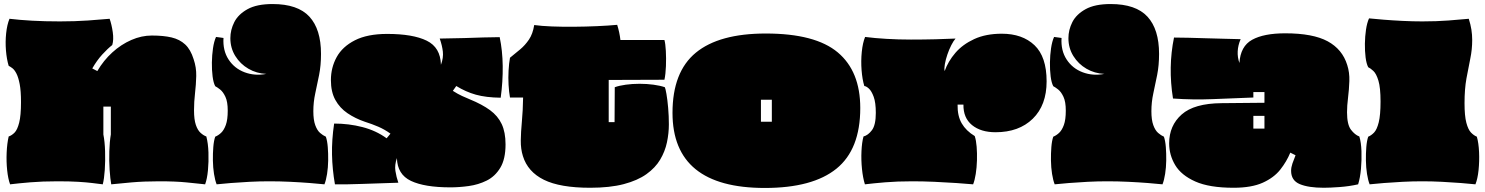

<svg xmlns="http://www.w3.org/2000/svg" viewBox="-20 -896 7355 951"><path d="M30 17Q20 -10 15.5 -52.5Q11 -95 13 -140.5Q15 -186 23 -220Q38 -225 52 -239Q66 -253 75 -288.5Q84 -324 84 -390Q84 -446 77.5 -479.5Q71 -513 61.5 -531.5Q52 -550 41.5 -558Q31 -566 23 -570Q13 -603 9.5 -646Q6 -689 10.5 -731.5Q15 -774 27 -803Q77 -797 139 -793.5Q201 -790 277 -790Q351 -790 416 -794.5Q481 -799 523 -803Q533 -775 538.5 -737Q544 -699 536 -673Q513 -655 486.5 -626Q460 -597 437 -557L462 -544Q493 -597 536.5 -636.5Q580 -676 630.5 -698Q681 -720 732 -720Q790 -720 830 -710.5Q870 -701 897 -676Q924 -651 939 -603Q953 -562 952 -519.5Q951 -477 946 -434.5Q941 -392 941 -350Q941 -304 950 -277.5Q959 -251 973.5 -238Q988 -225 1002 -220Q1011 -186 1012.5 -140.5Q1014 -95 1010 -52.5Q1006 -10 996 17Q958 13 904 7.5Q850 2 768 2Q694 2 630.5 7.5Q567 13 531 17Q526 -10 523 -54.5Q520 -99 521.5 -147Q523 -195 529 -230V-368H492V-230Q499 -195 500.5 -147Q502 -99 499 -54.5Q496 -10 489 17Q465 14 436.5 10.5Q408 7 367 4.5Q326 2 265 2Q190 2 130.5 7Q71 12 30 17Z M1053 17Q1045 -3 1040 -34.5Q1035 -66 1034.5 -101Q1034 -136 1036.5 -167.5Q1039 -199 1046 -219Q1061 -225 1075 -238Q1089 -251 1098.5 -277Q1108 -303 1108 -348Q1108 -392 1096.5 -416.5Q1085 -441 1070.5 -452.5Q1056 -464 1046 -469Q1037 -486 1033 -517.5Q1029 -549 1029.5 -586Q1030 -623 1035 -657Q1040 -691 1050 -713Q1061 -712 1069 -710.5Q1077 -709 1087 -708Q1083 -646 1112 -601.5Q1141 -557 1191.5 -538Q1242 -519 1299 -530Q1251 -532 1210.5 -555.5Q1170 -579 1145.5 -618.5Q1121 -658 1121 -707Q1121 -748 1140.5 -786.5Q1160 -825 1206 -850.5Q1252 -876 1330 -876Q1455 -876 1512.5 -813.5Q1570 -751 1570 -629Q1570 -572 1560.5 -524.5Q1551 -477 1541.5 -433.5Q1532 -390 1532 -345Q1532 -302 1541.5 -276Q1551 -250 1565.5 -237.5Q1580 -225 1594 -219Q1601 -199 1603.5 -167.5Q1606 -136 1605.5 -101Q1605 -66 1600 -34.5Q1595 -3 1587 17Q1559 14 1514.5 10.5Q1470 7 1418 4.5Q1366 2 1314 2Q1266 2 1216.5 4.5Q1167 7 1124 10.5Q1081 14 1053 17Z M2211 32Q2083 32 2015.5 0Q1948 -32 1946 -113Q1934 -79 1938.5 -49.5Q1943 -20 1953 9Q1854 12 1773 15Q1692 18 1639 17Q1626 -57 1624.5 -130Q1623 -203 1635 -284Q1708 -284 1775.5 -266.5Q1843 -249 1895 -211L1914 -234Q1885 -255 1853.5 -268.5Q1822 -282 1787 -293Q1740 -309 1701.5 -335Q1663 -361 1641 -401Q1619 -441 1619 -499Q1619 -561 1647.5 -613Q1676 -665 1738 -696.5Q1800 -728 1898 -728Q2025 -728 2093.5 -694.5Q2162 -661 2164 -575Q2177 -610 2173.5 -640.5Q2170 -671 2158 -705Q2229 -706 2280.5 -707.5Q2332 -709 2374 -710.5Q2416 -712 2455 -712Q2469 -646 2470 -569Q2471 -492 2460 -412Q2387 -413 2337 -427Q2287 -441 2240 -470L2223 -446Q2248 -430 2269 -420.5Q2290 -411 2307 -404Q2368 -379 2407 -350.5Q2446 -322 2465 -281.5Q2484 -241 2484 -181Q2484 -108 2458 -65Q2432 -22 2390.5 -1.5Q2349 19 2301.5 25.5Q2254 32 2211 32Z M2903 34Q2754 34 2674 -5.5Q2594 -45 2570 -123Q2559 -158 2559.5 -200Q2560 -242 2565 -295Q2570 -348 2571 -413H2506Q2501 -441 2499 -476Q2497 -511 2499 -546.5Q2501 -582 2506 -610Q2532 -631 2556.5 -651.5Q2581 -672 2600 -700Q2619 -728 2626 -772Q2662 -767 2713.5 -765Q2765 -763 2823.5 -763.5Q2882 -764 2938 -766.5Q2994 -769 3037 -773Q3043 -754 3047 -735Q3051 -716 3053 -698H3271Q3276 -680 3278 -644Q3280 -608 3278.5 -568.5Q3277 -529 3271 -501L2995 -500V-291H3024L3025 -464Q3047 -472 3079.5 -476.5Q3112 -481 3148 -481Q3184 -481 3217 -476.5Q3250 -472 3273 -464Q3276 -459 3281 -430.5Q3286 -402 3289.5 -361.5Q3293 -321 3293 -280Q3293 -236 3283.5 -191Q3274 -146 3250 -105.5Q3226 -65 3182 -33.5Q3138 -2 3069.5 16Q3001 34 2903 34Z M3768 35Q3311 35 3311 -337Q3311 -540 3426.5 -635Q3542 -730 3773 -730Q4018 -730 4129.5 -636.5Q4241 -543 4241 -361Q4241 -156 4123 -60.5Q4005 35 3768 35ZM3749 -293H3803V-402H3749Z M4264 17Q4254 -15 4249.5 -59Q4245 -103 4247 -147Q4249 -191 4257 -220Q4280 -226 4299 -251.5Q4318 -277 4318 -337Q4318 -388 4307.5 -416.5Q4297 -445 4284 -457Q4271 -469 4261 -470Q4251 -503 4247.5 -548.5Q4244 -594 4248.5 -639Q4253 -684 4265 -713Q4312 -707 4371 -703.5Q4430 -700 4492 -700Q4554 -700 4614 -701.5Q4674 -703 4713 -705Q4703 -694 4692 -672.5Q4681 -651 4672.5 -626Q4664 -601 4660 -578.5Q4656 -556 4659 -544Q4676 -592 4712 -634Q4748 -676 4805.5 -702.5Q4863 -729 4942 -729Q5044 -729 5104 -672Q5164 -615 5164 -493Q5164 -375 5095.5 -308Q5027 -241 4911 -241Q4838 -241 4794.5 -276.5Q4751 -312 4752 -378H4723Q4722 -322 4743.5 -285Q4765 -248 4808 -222Q4815 -201 4817.5 -169Q4820 -137 4819 -101.5Q4818 -66 4813 -34.5Q4808 -3 4800 17Q4767 14 4716 10.5Q4665 7 4608 4.5Q4551 2 4499 2Q4424 2 4364.5 7Q4305 12 4264 17Z M5204 17Q5196 -3 5191 -34.5Q5186 -66 5185.5 -101Q5185 -136 5187.5 -167.5Q5190 -199 5197 -219Q5212 -225 5226 -238Q5240 -251 5249.5 -277Q5259 -303 5259 -348Q5259 -392 5247.5 -416.5Q5236 -441 5221.5 -452.5Q5207 -464 5197 -469Q5188 -486 5184 -517.5Q5180 -549 5180.5 -586Q5181 -623 5186 -657Q5191 -691 5201 -713Q5212 -712 5220 -710.5Q5228 -709 5238 -708Q5234 -646 5263 -601.5Q5292 -557 5342.5 -538Q5393 -519 5450 -530Q5402 -532 5361.5 -555.5Q5321 -579 5296.5 -618.5Q5272 -658 5272 -707Q5272 -748 5291.5 -786.5Q5311 -825 5357 -850.5Q5403 -876 5481 -876Q5606 -876 5663.5 -813.5Q5721 -751 5721 -629Q5721 -572 5711.5 -524.5Q5702 -477 5692.5 -433.5Q5683 -390 5683 -345Q5683 -302 5692.5 -276Q5702 -250 5716.5 -237.5Q5731 -225 5745 -219Q5752 -199 5754.5 -167.5Q5757 -136 5756.5 -101Q5756 -66 5751 -34.5Q5746 -3 5738 17Q5710 14 5665.5 10.5Q5621 7 5569 4.5Q5517 2 5465 2Q5417 2 5367.5 4.5Q5318 7 5275 10.5Q5232 14 5204 17Z M6090 34Q5970 34 5900.5 3Q5831 -28 5801 -78Q5771 -128 5771 -186Q5771 -274 5833 -329Q5895 -384 6031 -385L6243 -387V-440H6188V-413Q6086 -409 5987 -405Q5888 -401 5790 -408Q5765 -564 5795 -710Q5824 -710 5865.5 -709Q5907 -708 5953.5 -706.5Q6000 -705 6045 -704Q6090 -703 6125 -702Q6112 -672 6110.5 -642Q6109 -612 6119 -584Q6124 -667 6182 -699Q6240 -731 6346 -731Q6483 -731 6556 -691.5Q6629 -652 6653 -574Q6665 -537 6663.5 -494.5Q6662 -452 6657 -412Q6652 -372 6652 -340Q6652 -279 6671.5 -253.5Q6691 -228 6713 -220Q6722 -191 6723.5 -147Q6725 -103 6721 -59Q6717 -15 6707 17Q6663 27 6615 30.5Q6567 34 6537 34Q6461 34 6418 16Q6375 -2 6375 -50Q6375 -67 6381.5 -86Q6388 -105 6397 -127L6371 -140Q6353 -96 6321.5 -56Q6290 -16 6234.5 9Q6179 34 6090 34ZM6188 -259H6243V-322H6188Z M6764 17Q6756 -3 6751 -34.5Q6746 -66 6745.5 -101Q6745 -136 6747.5 -167.5Q6750 -199 6757 -219Q6772 -225 6786 -239.5Q6800 -254 6809 -290Q6818 -326 6818 -393Q6818 -462 6807.5 -496.5Q6797 -531 6782.5 -544.5Q6768 -558 6757 -563Q6748 -580 6744 -611.5Q6740 -643 6740.5 -679.5Q6741 -716 6746 -749.5Q6751 -783 6761 -805Q6790 -802 6833 -798.5Q6876 -795 6926.5 -792.5Q6977 -790 7025 -790Q7096 -790 7154.5 -794.5Q7213 -799 7255 -803Q7264 -775 7268 -749.5Q7272 -724 7272 -698Q7272 -651 7262.5 -605.5Q7253 -560 7243.5 -507.5Q7234 -455 7234 -385Q7234 -322 7243 -288Q7252 -254 7266 -239.5Q7280 -225 7295 -219Q7304 -188 7306 -142.5Q7308 -97 7303.5 -53.5Q7299 -10 7288 17Q7260 14 7216 10.5Q7172 7 7122 4.5Q7072 2 7025 2Q6977 2 6927.5 4.5Q6878 7 6835 10.5Q6792 14 6764 17Z"/></svg>

Font: Oi
Style: Regular
Weight: 400
Designer: Kostas Bartsokas, Mohamad Dakak
Foundry: Foundry5
Version: Version 4.000